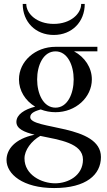

<svg xmlns="http://www.w3.org/2000/svg" viewBox="-20 -737 543 972"><path d="M261 -169C363 -169 445 -244 445 -335C445 -395 409 -448 355 -477H473V-500H262H261C158 -500 76 -426 76 -335C76 -278 108 -227 158 -197C103 -183 64 -157 63 -121C62 -85 103 -68 155 -55C54 -34 13 20 13 73C13 144 95 215 254 215C417 215 491 147 491 58C491 -109 133 -79 133 -144C133 -167 163 -176 186 -183C209 -174 234 -169 261 -169ZM261 -192C199 -192 168 -263 168 -335C168 -406 199 -477 261 -477C322 -477 353 -406 353 -335C353 -263 322 -192 261 -192ZM113 -717H95C95 -627 159 -560 252 -560C345 -560 409 -627 409 -717H391C391 -668 338 -616 252 -616C166 -616 113 -668 113 -717ZM104 65C104 23 139 -24 184 -49C280 -29 400 -13 400 71C400 152 325 191 259 191C190 191 104 148 104 65Z"/></svg>

Font: Sprat Condesed
Style: Regular
Weight: 400
Width: 3
Designer: Ethan Nakache
Foundry: Collletttivo
Version: Version 2.000;Glyphs 3.2 (3217)